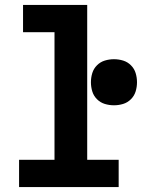

<svg xmlns="http://www.w3.org/2000/svg" viewBox="-20 -755 640 775"><path d="M57 0V-110H200V-625H73V-735H332V-110H459V0ZM440 -330Q421 -330 403 -335.5Q385 -341 371.5 -354.5Q358 -368 352.5 -386Q347 -404 347 -423Q347 -442 352.5 -460Q358 -478 371.5 -491.5Q385 -505 403 -510.5Q421 -516 440 -516Q459 -516 477 -510.5Q495 -505 508.5 -491.5Q522 -478 527.5 -460Q533 -442 533 -423Q533 -404 527.5 -386Q522 -368 508.5 -354.5Q495 -341 477 -335.5Q459 -330 440 -330Z"/></svg>

Font: Iosevka HT Extrabold Extended
Style: Regular
Weight: 800
Width: 7
Monospace: yes
Designer: Belleve Invis
Foundry: Belleve Invis
Version: Version 32.3.0; ttfautohint (v1.8.4)